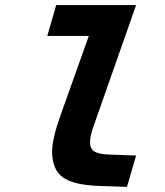

<svg xmlns="http://www.w3.org/2000/svg" viewBox="-20 -730 654 759"><path d="M220.2 -276.9 331.1 -587.9H167L202.1 -710H518.1L358.9 -256.8Q344.2 -215.8 340.1 -199.2Q335.9 -182.6 335.9 -167Q335.9 -142.1 353 -131.3Q370.1 -120.6 408.2 -119.1L518.1 -115.2L481.9 8.8L368.2 4.9Q268.6 1 227.3 -29.8Q186 -60.5 186 -131.8Q186 -181.2 220.2 -276.9Z"/></svg>

Font: IntelOne Mono Bold
Style: Italic
Weight: 700
Italic angle: -16°
Designer: Fred Shallcrass
Foundry: Frere-Jones Type LLC
Version: Version 1.200;hotconv 1.1.0;makeotfexe 2.6.0;FJTRelease1.2